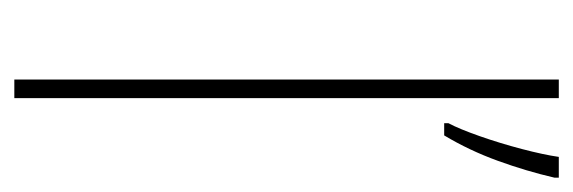

<svg xmlns="http://www.w3.org/2000/svg" viewBox="-286 -514 800 268"><g transform="rotate(90 114.0 -380.0)"><path d="M117 0H91V-760H117ZM228 -754Q219 -715 204.5 -675Q190 -635 169 -600H152V-606Q160 -621 170 -649.5Q180 -678 188 -708.5Q196 -739 199 -760H228Z"/></g></svg>

Font: Noto Sans Tamil Thin
Style: Regular
Weight: 100
Designer: Jelle Bosma - Monotype Design Team
Foundry: Monotype Imaging Inc.
Version: Version 2.004; ttfautohint (v1.8.4.7-5d5b)